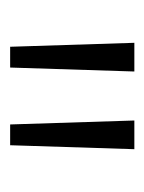

<svg xmlns="http://www.w3.org/2000/svg" viewBox="28 -754 291 388"><g transform="rotate(90 174.0 -559.5)"><path d="M66 -685H124L116 -434H74ZM223 -685H281L273 -434H231Z"/></g></svg>

Font: Fira Sans Condensed Light
Style: Regular
Weight: 300
Width: 3
Designer: bBox Type GmbH & Carrois Corporate GbR & Edenspiekermann AG
Foundry: bBox Type GmbH & Carrois Corporate GbR & Edenspiekermann AG
Version: Version 4.301